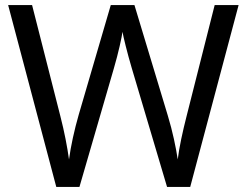

<svg xmlns="http://www.w3.org/2000/svg" viewBox="-20 -734 970 754"><path d="M917 -714H823L713 -279C697 -216 684 -157 678 -108C671 -154 658 -218 639 -280L508 -714H415L289 -283C272 -224 258 -160 251 -108C244 -158 233 -216 217 -278L106 -714H12L201 0H292L427 -465C445 -526 459 -591 461 -609C464 -591 480 -525 497 -468L636 0H727Z"/></svg>

Font: Noto Sans Tifinagh Agraw Imazighen
Style: Regular
Weight: 400
Designer: JamraPatel
Foundry: JamraPatel LLC
Version: Version 2.006